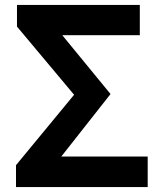

<svg xmlns="http://www.w3.org/2000/svg" viewBox="-20 -760 660 780"><path d="M45 -89 281 -375 49 -652V-740H548V-617H233L429 -378L229 -124H580V0H45Z"/></svg>

Font: SpoqaHanSansJP-Bold
Style: Regular
Weight: 700
Designer: [Source Han Sans]
Ryoko NISHIZUKA  (kana & ideographs); Paul D. Hunt (Latin, Greek & Cyrillic); Wenlong ZHANG  (bopomofo
Foundry: Spoqa (http://bi.spoqa.com)
Version: Version 1.002.20150607